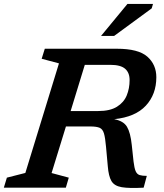

<svg xmlns="http://www.w3.org/2000/svg" viewBox="-42 -955 836 977"><path d="M220.5 -74.5 308 -51 293 0H-22.5L-7 -51L87 -75L258 -632.5L170 -656L186 -707H552.5Q662.5 -707 708 -666.5Q753.5 -626 753.5 -562Q753.5 -475 700 -417.2Q646.5 -359.5 539 -348.5Q586.5 -339.5 604.2 -309.8Q622 -280 628.5 -217.5L637.5 -133.5Q641.5 -100 648.2 -84.2Q655 -68.5 668.5 -64.2Q682 -60 705 -60L689 0Q614.5 4 577 -2.5Q539.5 -9 525 -33.8Q510.5 -58.5 506.5 -109L497.5 -208Q493.5 -254 487 -276Q480.5 -298 464.8 -304.8Q449 -311.5 417.5 -311.5H293.5ZM458 -390Q518 -390 553 -411.8Q588 -433.5 602.8 -469.2Q617.5 -505 617.5 -547.5Q617.5 -585.5 594.5 -605.2Q571.5 -625 520 -625H389.5L317.5 -390ZM472 -772 606.5 -935H736.5L730 -912.5L538.5 -772Z"/></svg>

Font: Newsreader Caption Medium
Style: Italic
Weight: 500
Italic angle: -17°
Designer: Hugues Gentile
Foundry: Production Type
Version: Version 1.001